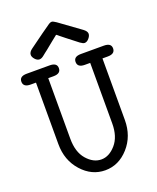

<svg xmlns="http://www.w3.org/2000/svg" viewBox="-153 -914 830 1015"><g transform="rotate(-20 262.5 -406.5)"><path d="M4 -581Q4 -611 45 -611H174Q215 -611 215 -581Q215 -550 174 -550H144V-209Q144 -134 180.5 -92Q217 -50 262 -50Q306 -50 343 -92.5Q380 -135 380 -209V-550H350Q309 -550 309 -581Q309 -611 350 -611H479Q520 -611 520 -581Q520 -550 479 -550H449V-204Q449 -113 393.5 -51Q338 11 262 11Q186 11 130.5 -51Q75 -113 75 -204V-550H45Q4 -550 4 -581ZM99 -697Q99 -713 119 -727Q152 -751 196 -783Q238 -813 246.5 -818.5Q255 -824 262 -824H263Q270 -824 287.5 -812Q305 -800 406 -726Q425 -712 425 -698Q425 -686 413.5 -672.5Q402 -659 389 -659Q380 -659 365 -670Q350 -681 302 -719Q277 -739 262 -751H261Q246 -739 231.5 -727.5Q217 -716 207.5 -708Q198 -700 188.5 -692.5Q179 -685 173.5 -681Q168 -677 163 -672.5Q158 -668 154.5 -666Q151 -664 148.5 -662.5Q146 -661 143.5 -660.5Q141 -660 139.5 -659.5Q138 -659 135 -659Q122 -659 110.5 -672Q99 -685 99 -697Z"/></g></svg>

Font: CMU Typewriter Text
Style: Regular
Weight: 500
Monospace: yes
Version: Version 0.7.0